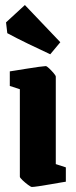

<svg xmlns="http://www.w3.org/2000/svg" viewBox="-20 -733 301 764"><path d="M107 11Q103 11 91.5 2.5Q80 -6 69.5 -16Q59 -26 59 -30V-378L19 -391V-449Q19 -449 38.5 -452Q58 -455 85 -459.5Q112 -464 134.5 -467Q157 -470 162 -470Q166 -470 175.5 -461Q185 -452 193.5 -442Q202 -432 202 -428V-80L242 -67V-10Q242 -10 223.5 -7Q205 -4 180 0.5Q155 5 134 8Q113 11 107 11ZM180 -517Q141 -535 92.5 -558.5Q44 -582 9 -601L4 -644L79 -713L220 -565Z"/></svg>

Font: Grenze Gotisch ExtraBold
Style: Regular
Weight: 800
Designer: Renata Polastri
Foundry: Omnibus-Type
Version: Version 1.001